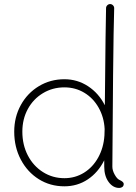

<svg xmlns="http://www.w3.org/2000/svg" viewBox="-20 -910 669 945"><path d="M589 -5Q589 5 582.5 10Q576 15 567 15Q536 15 514.5 -14.5Q493 -44 493 -90V-121Q463 -61 412 -27Q361 7 297 7Q227 7 171 -28Q115 -63 82.5 -124.5Q50 -186 50 -262Q50 -334 82.5 -393Q115 -452 171.5 -486Q228 -520 297 -520Q361 -520 413.5 -485.5Q466 -451 496 -392Q500 -810 502 -870Q502 -878 508 -884Q514 -890 522 -890Q530 -890 536 -884Q542 -878 542 -870Q539 -780 536.5 -533Q534 -286 533 -90Q533 -71 544.5 -50.5Q556 -30 567 -25Q589 -15 589 -5ZM494 -243 495 -275Q492 -333 465.5 -380Q439 -427 395 -453.5Q351 -480 297 -480Q239 -480 191.5 -451.5Q144 -423 117 -373.5Q90 -324 90 -262Q90 -197 117 -145Q144 -93 191.5 -63Q239 -33 297 -33Q350 -33 393.5 -60Q437 -87 463.5 -135Q490 -183 494 -243Z"/></svg>

Font: Tsukimi Rounded Light
Style: Regular
Weight: 300
Designer: Takashi Funayama
Foundry: Takashi Funayama
Version: Version 1.032; ttfautohint (v1.8.3)